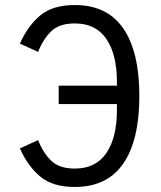

<svg xmlns="http://www.w3.org/2000/svg" viewBox="-20 -730 640 762"><path d="M59 -141 131 -174Q153 -120 185 -90.5Q217 -61 277 -61Q360 -61 402 -122.5Q444 -184 444 -292V-317H213V-390H444V-406Q444 -514 402 -575.5Q360 -637 277 -637Q217 -637 185 -607.5Q153 -578 131 -524L59 -557Q90 -627 139.5 -668.5Q189 -710 277 -710Q405 -710 469 -617.5Q533 -525 533 -349Q533 -173 469 -80.5Q405 12 277 12Q189 12 139.5 -29.5Q90 -71 59 -141Z"/></svg>

Font: iA Writer Mono V
Style: Regular
Weight: 400
Designer: Mike Abbink, Paul van der Laan, Pieter van Rosmalen
Foundry: Bold Monday
Version: Version 2.000